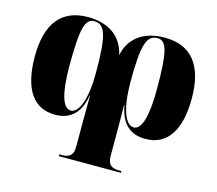

<svg xmlns="http://www.w3.org/2000/svg" viewBox="-108 -686 1179 1043"><g transform="rotate(15 481.5 -164.5)"><path d="M305 221H655V211H639C602 211 577 198 577 147V59C577 16 577 -62 576 -140H578C596 -36 650 9 734 9C855 9 922 -86 922 -269C922 -454 845 -550 696 -550C576 -550 499 -492 480 -393C460 -492 383 -550 264 -550C115 -550 39 -454 39 -269C39 -86 105 9 226 9C310 9 364 -36 382 -140H384C383 -62 383 16 383 59V151C383 195 360 211 320 211H305ZM303 -35C257 -35 234 -120 234 -267C234 -477 250 -537 302 -537C364 -537 383 -477 383 -269C383 -125 351 -35 303 -35ZM657 -35C609 -35 577 -125 577 -269C577 -477 596 -537 658 -537C710 -537 726 -477 726 -267C726 -120 703 -35 657 -35Z"/></g></svg>

Font: Noto Serif Display Black
Style: Regular
Weight: 900
Designer: Monotype Design Team
Foundry: Monotype Imaging Inc.
Version: Version 2.009